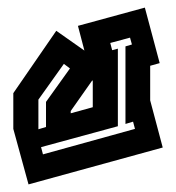

<svg xmlns="http://www.w3.org/2000/svg" viewBox="-20 -470 463 505"><path d="M15 -131V-225L128 -389L202 -337L185 -402L361 -450L400 -304L375 -297V-206L408 -82L55 15ZM88 -83 93 -64 335 -131 330 -150 310 -144V-348L327 -353L322 -371L270 -357L275 -338L290 -342V-138ZM81 -130 101 -136V-202L164 -290L148 -302L81 -208ZM166 -172 224 -188V-256L223 -259L166 -178Z"/></svg>

Font: Blaka Hollow
Style: Regular
Weight: 400
Designer: Mohamed Gaber
Foundry: Kief Type Foundry
Version: Version 1.003; ttfautohint (v1.8.4.7-5d5b)